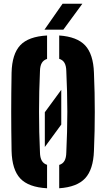

<svg xmlns="http://www.w3.org/2000/svg" viewBox="-20 -999 568 1028"><path d="M220 -212V-398L308 -518V-332ZM232 9Q132.5 3.5 88.5 -43.5Q44.5 -90.5 42 -191Q41 -247.5 40.5 -299Q40 -350.5 40 -400.5Q40 -450.5 40.5 -502.2Q41 -554 42 -610Q44.5 -710 88.5 -756.8Q132.5 -803.5 232 -809V-683.5Q213 -677.5 203.8 -661.8Q194.5 -646 194 -618Q191.5 -563.5 190.2 -509Q189 -454.5 189 -400.5Q189 -346.5 190.2 -292.2Q191.5 -238 194 -183Q194.5 -155 203.8 -138.8Q213 -122.5 232 -116.5ZM297 9V-116Q316.5 -122 325.5 -138.2Q334.5 -154.5 335 -183Q337.5 -238 339 -292.2Q340.5 -346.5 340.5 -400.5Q340.5 -454.5 339 -509Q337.5 -563.5 335 -618Q334.5 -646 325.5 -662Q316.5 -678 297 -684V-809Q392.5 -802.5 436 -755.8Q479.5 -709 483 -610Q485.5 -553.5 486.5 -501.8Q487.5 -450 487.5 -399.8Q487.5 -349.5 486.5 -298.2Q485.5 -247 483 -191Q479.5 -91.5 436 -44.5Q392.5 2.5 297 9ZM218 -840 315 -979H421L319 -840Z"/></svg>

Font: Big Shoulders Stencil Text Thin Black
Style: Regular
Weight: 900
Version: Version 2.001